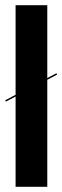

<svg xmlns="http://www.w3.org/2000/svg" viewBox="-22 -719 240 739"><path d="M38 0H160V-699H38ZM1 -328 198 -432 195 -437 -2 -333Z"/></svg>

Font: Moniqa Black
Style: Regular
Weight: 900
Designer: Rajesh Rajput
Foundry: Rajesh Rajput
Version: Version 1.000